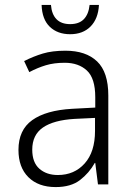

<svg xmlns="http://www.w3.org/2000/svg" viewBox="-20 -749 540 780"><path d="M206 11Q136 11 95.5 -29Q55 -69 55 -140Q55 -221 111 -261Q167 -301 273 -307L367 -312V-354Q367 -431 333 -462.5Q299 -494 243 -494Q200 -494 166.5 -484Q133 -474 99 -456L78 -501Q116 -520 154 -531.5Q192 -543 246 -543Q329 -543 374.5 -499.5Q420 -456 420 -361V0H378L367 -87H365Q342 -46 305 -17.5Q268 11 206 11ZM215 -38Q282 -38 324 -85Q366 -132 366 -217V-270L283 -266Q198 -261 154.5 -231Q111 -201 111 -141Q111 -89 140 -63.5Q169 -38 215 -38ZM265 -610Q214 -610 182.5 -640Q151 -670 149 -729H187Q190 -691 209.5 -671Q229 -651 265 -651Q301 -651 320.5 -671Q340 -691 344 -729H382Q379 -673 348 -641.5Q317 -610 265 -610Z"/></svg>

Font: Noto Sans Mono ExtraCondensed Light
Style: Regular
Weight: 300
Width: 2
Designer: Monotype Design Team
Foundry: Monotype Imaging Inc.
Version: Version 2.014; ttfautohint (v1.8.4.7-5d5b)